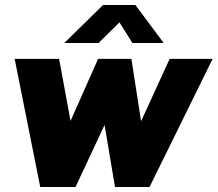

<svg xmlns="http://www.w3.org/2000/svg" viewBox="-20 -753 876 773"><path d="M513 -580H639L525 -733H395L239 -580H377L461 -663ZM836 -516H663L548 -265L509 -516H375L264 -266L218 -516H39L142 0H284L401 -250L443 0H582Z"/></svg>

Font: United Sans Black
Style: Italic
Weight: 900
Italic angle: -8°
Designer: Pablo Impallari, Rodrigo Fuenzalida (Modified by Dan O. Williams)
Version: Version 1.000;PS 001.000;hotconv 1.0.88;makeotf.lib2.5.64775